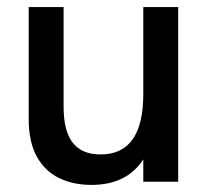

<svg xmlns="http://www.w3.org/2000/svg" viewBox="-20 -513 592 542"><path d="M238 9Q186.5 9 146.5 -10.5Q106.5 -30 83.8 -71.2Q61 -112.5 61 -177.5V-493H159.5V-213Q159.5 -142.5 185.5 -109.8Q211.5 -77 264 -77Q385.5 -77 384.5 -250.5V-493H483V0H384.5V-63Q337.5 9 238 9Z"/></svg>

Font: Acari Sans Neue SemiBold
Style: Regular
Weight: 600
Designer: Alfredo Marco Pradil (font), Cristiano Sobral (main changes)
Foundry: Hanken Design Co. (font), Cristiano Sobral (main changes)
Version: Version 2.459;March 19, 2022;FontCreator 14.0.0.2808 64-bit;